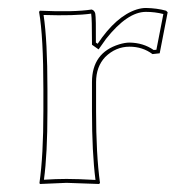

<svg xmlns="http://www.w3.org/2000/svg" viewBox="-20 -459 461 482"><path d="M225.1 -349.1Q271.5 -418.5 322.8 -435.1Q335.4 -439 346.2 -439Q374 -438.5 397 -432.1L400.9 -428.2L380.9 -325.2L362.8 -323.2Q337.9 -341.8 305.2 -341.8Q270.5 -341.8 244.1 -315.9Q221.2 -291.5 221.2 -252.9V-180.2Q221.2 -70.8 231 0L229 2.9Q227.5 2.9 147 0L80.1 2.9L79.1 0Q88.9 -68.4 88.9 -180.2V-234.9Q88.9 -367.7 78.1 -429.2L80.1 -432.1Q165.5 -428.2 210 -435.1Q217.3 -433.1 219.2 -424.8Q221.2 -413.6 220.7 -352.1ZM233.4 -343.3 227.5 -335 210.9 -346.7V-352.1Q210.9 -412.6 209 -423.3V-424.3V-424.8Q167.5 -418.9 89.4 -421.4Q99.1 -356.9 99.1 -234.9V-180.2Q99.1 -72.3 90.3 -7.8Q120.6 -9.8 147 -9.8Q175.8 -9.8 219.7 -7.3Q210.9 -76.2 210.9 -180.2V-252.9Q210.9 -326.7 279.3 -347.7Q293.9 -352.1 305.2 -352.1Q339.8 -351.6 365.7 -333.5L372.6 -334L390.1 -423.8Q369.1 -429.2 346.2 -429.2Q299.8 -429.2 246.1 -361.3Q239.3 -351.6 233.4 -343.3Z"/></svg>

Font: Linux Biolinum Outline O
Style: Bold
Weight: 700
Designer: Philipp H. Poll
Foundry: Philipp H. Poll
Version: Version 0.9.2